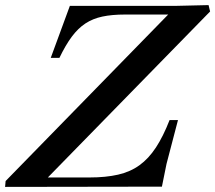

<svg xmlns="http://www.w3.org/2000/svg" viewBox="-39 -733 844 753"><path d="M-19 0 -17 -23 646 -702 699 -676H451Q400 -676 362.5 -668Q325 -660 296 -641Q267 -622 242.5 -589Q218 -556 194 -506H160L235 -710H651L779 -713L785 -688L133 -21L80 -37H312Q376 -37 424 -48Q472 -59 508 -85Q544 -111 572.5 -154.5Q601 -198 626 -262H659L614 -90L596 -1Z"/></svg>

Font: Baskervville SemiBold
Style: Italic
Weight: 600
Italic angle: -18°
Version: Version 1.100